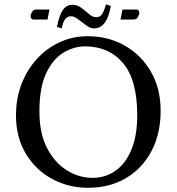

<svg xmlns="http://www.w3.org/2000/svg" viewBox="-20 -867 826 897"><path d="M730.5 -348.6Q730.5 -242.7 688 -161.6Q645.5 -80.6 569.1 -35.2Q492.7 10.3 391.1 10.3Q300.3 10.3 223.9 -30.8Q147.5 -71.8 101.1 -148.2Q54.7 -224.6 54.7 -328.6Q54.7 -406.7 80.3 -473.6Q106 -540.5 151.6 -590.8Q197.3 -641.1 258.1 -669.4Q318.8 -697.8 390.1 -697.8Q485.4 -697.8 562.3 -654.3Q639.2 -610.8 684.8 -532.5Q730.5 -454.1 730.5 -348.6ZM376.5 -650.4Q325.7 -650.4 276.6 -621.1Q227.5 -591.8 195.8 -524.9Q164.1 -458 164.1 -346.7Q164.1 -244.6 199.7 -175.8Q235.4 -106.9 292 -71.5Q348.6 -36.1 412.6 -36.1Q472.7 -36.1 520 -69.6Q567.4 -103 594.2 -168.7Q621.1 -234.4 621.1 -328.6Q621.1 -493.7 554.9 -572Q488.8 -650.4 376.5 -650.4ZM430.2 -786.6Q445.3 -786.6 455.3 -798.8Q465.3 -811 475.1 -846.7L497.6 -839.4Q480.5 -734.4 418.9 -734.4Q403.8 -734.4 389.6 -743.9Q375.5 -753.4 360.4 -765.6Q348.6 -774.9 336.2 -783Q323.7 -791 311.5 -791Q294.4 -791 284.4 -777.8Q274.4 -764.6 268.1 -734.4L246.1 -741.2Q255.9 -793 272.7 -818.8Q289.6 -844.7 317.9 -844.7Q338.9 -844.7 354.5 -834Q370.1 -823.2 383.3 -812Q394.5 -801.3 406 -793.9Q417.5 -786.6 430.2 -786.6ZM202.1 -775.9H136.7Q129.4 -775.9 126.2 -781.2Q123 -786.6 123 -792Q123 -800.3 129.9 -811.3Q136.7 -822.3 146.5 -822.3H210.9ZM552.2 -822.3H617.2Q625 -822.3 627.9 -817.1Q630.9 -812 630.9 -807.1Q630.9 -798.3 624 -787.1Q617.2 -775.9 606 -775.9H543Z"/></svg>

Font: Kurinto Seri
Style: Regular
Weight: 400
Designer: Kurinto was developed by Clint Goss from a range of fonts that are compatible with the SIL Open Font License Version 1.1
Foundry: Clinton F. Goss
Version: Version 2.196; July 25, 2020